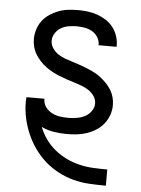

<svg xmlns="http://www.w3.org/2000/svg" viewBox="-53 -570 606 827"><g transform="rotate(5 250.0 -156.5)"><path d="M435 215Q400 215 364.5 213Q329 211 295 202Q261 193 229.5 176.5Q198 160 171.5 136.5Q145 113 124.5 84Q104 55 90 22.5Q76 -10 68.5 -44.5Q61 -79 61 -115Q61 -120 61.5 -125Q62 -130 62 -135H140V-132Q140 -114 151 -99Q162 -84 178.5 -75.5Q195 -67 213 -64.5Q231 -62 249 -62Q267 -62 285.5 -65Q304 -68 320 -76Q336 -84 347.5 -99.5Q359 -115 359 -133Q359 -151 349 -165.5Q339 -180 324.5 -189.5Q310 -199 294 -205Q278 -211 261.5 -216Q245 -221 228.5 -226.5Q212 -232 196 -238.5Q180 -245 165 -253Q150 -261 136 -271.5Q122 -282 110.5 -294.5Q99 -307 90 -321.5Q81 -336 76.5 -353Q72 -370 72 -387Q72 -408 78.5 -429Q85 -450 98 -467Q111 -484 129 -496Q147 -508 167 -515.5Q187 -523 208.5 -525.5Q230 -528 251 -528Q272 -528 293 -525.5Q314 -523 334 -516Q354 -509 372 -497.5Q390 -486 403 -469.5Q416 -453 423 -432.5Q430 -412 430 -391V-385H352V-388Q352 -405 342.5 -420Q333 -435 318 -443.5Q303 -452 285.5 -455Q268 -458 251 -458Q234 -458 216.5 -455Q199 -452 184 -443.5Q169 -435 159 -419.5Q149 -404 149 -387Q149 -370 159 -355Q169 -340 183 -330.5Q197 -321 213.5 -315Q230 -309 246.5 -304Q263 -299 279 -293.5Q295 -288 311 -281.5Q327 -275 342.5 -267Q358 -259 371.5 -248.5Q385 -238 397 -225.5Q409 -213 418 -198.5Q427 -184 431.5 -167Q436 -150 436 -133Q436 -111 428.5 -90Q421 -69 407.5 -52Q394 -35 375 -23Q356 -11 335.5 -4Q315 3 293 5.5Q271 8 249 8Q221 8 192.5 3.5Q164 -1 139 -13Q150 15 167.5 39.5Q185 64 208.5 83Q232 102 259 115Q286 128 315.5 135Q345 142 375 143.5Q405 145 435 145H436V215Z"/></g></svg>

Font: Huly
Style: Regular
Weight: 400
Designer: Belleve Invis
Foundry: Belleve Invis
Version: Version 33.2.5; ttfautohint (v1.8.4)